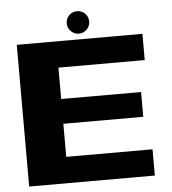

<svg xmlns="http://www.w3.org/2000/svg" viewBox="-56 -860 814 911"><g transform="rotate(-5 351.5 -404.5)"><path d="M46 0V-675H644.5V-550H233.5V-400.5H614V-282.5H233.5V-125H644.5V0ZM344.5 -702Q322.5 -702 306.8 -717.8Q291 -733.5 291 -755.5Q291 -778 306.5 -793.5Q322 -809 344.5 -809Q366.5 -809 382.2 -793.5Q398 -778 398 -755.5Q398 -733.5 382.2 -717.8Q366.5 -702 344.5 -702Z"/></g></svg>

Font: Anybody ExtraExpanded Regular
Style: Bold
Weight: 700
Width: 8
Designer: Tyler Finck
Foundry: Etcetera Type Company
Version: Version 1.010; ttfautohint (v1.8.3) -l 8 -r 50 -G 200 -x 14 